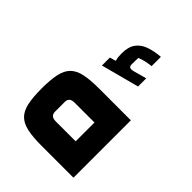

<svg xmlns="http://www.w3.org/2000/svg" viewBox="-236 -983 1112 1112"><g transform="rotate(45 320.0 -426.5)"><path d="M299 0Q228 0 182.5 -10Q137 -20 111.5 -45.5Q86 -71 76 -117Q66 -163 66 -235Q66 -307 76 -353Q86 -399 111.5 -424.5Q137 -450 182.5 -460Q228 -470 299 -470H562V0ZM259 -158H422V-312H259Q237 -312 226.5 -302.5Q216 -293 216 -275V-195Q216 -177 226.5 -167.5Q237 -158 259 -158ZM219 -576V-641L257 -652Q253 -663 251.5 -676Q250 -689 250 -706Q250 -759 271.5 -789.5Q293 -820 333 -834.5Q373 -849 425 -853V-777Q400 -774 379.5 -769.5Q359 -765 337 -756L336 -703Q336 -687 344.5 -682.5Q353 -678 373 -683L453 -705V-638Z"/></g></svg>

Font: Changa ExtraLight
Style: Bold
Weight: 700
Version: Version 3.002; ttfautohint (v1.8.2)